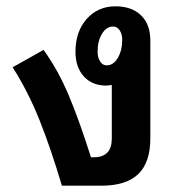

<svg xmlns="http://www.w3.org/2000/svg" viewBox="-20 -588 568 608"><path d="M456 -460V-149Q456 -74 418 -37Q380 0 301 0H176Q141 -118 105 -208Q69 -298 20 -375L118 -430Q164 -366 197.5 -286.5Q231 -207 268 -90H277Q334 -90 334 -149V-319Q322 -317 316 -317Q272 -317 245.5 -346Q219 -375 219 -424Q219 -488 254.5 -528Q290 -568 346 -568Q397 -568 426.5 -539.5Q456 -511 456 -460ZM318 -381Q339 -381 353 -404.5Q367 -428 367 -463Q367 -480 359 -492Q351 -504 338 -504Q317 -504 303 -481Q289 -458 289 -424Q289 -406 297 -393.5Q305 -381 318 -381Z"/></svg>

Font: KoHo
Style: Bold
Weight: 700
Designer: Cadson Demak & Katatrad Team
Foundry: Cadson Demak Co.,Ltd.
Version: Version 1.000; ttfautohint (v1.6)